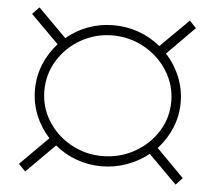

<svg xmlns="http://www.w3.org/2000/svg" viewBox="-48 -683 817 731"><g transform="rotate(5 361.0 -317.5)"><path d="M569 -137 674 -31 649 -4 541 -112Q503 -82 457 -65.5Q411 -49 361 -49Q311 -49 265.5 -65.5Q220 -82 183 -113L74 -4L48 -31L155 -138Q121 -175 102.5 -221Q84 -267 84 -317Q84 -368 102.5 -414Q121 -460 155 -497L48 -604L74 -631L182 -523Q218 -554 264.5 -571Q311 -588 361 -588Q412 -588 458 -571.5Q504 -555 541 -524L649 -631L674 -604L569 -498Q603 -461 622 -414.5Q641 -368 641 -317Q641 -266 622 -220Q603 -174 569 -137ZM361 -88Q427 -88 483 -119Q539 -150 572 -202.5Q605 -255 605 -317Q605 -380 572 -433Q539 -486 483 -517.5Q427 -549 361 -549Q296 -549 240.5 -517.5Q185 -486 152.5 -433Q120 -380 120 -317Q120 -255 152.5 -202.5Q185 -150 240.5 -119Q296 -88 361 -88Z"/></g></svg>

Font: Argentum Sans ExtraLight
Style: Regular
Weight: 275
Designer: Julieta Ulanovsky (Modified by Cristiano Sobral)
Foundry: Julieta Ulanovsky
Version: Version 1.000; ttfautohint (v1.5.65-e2d9)